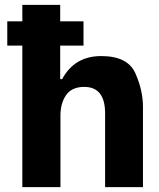

<svg xmlns="http://www.w3.org/2000/svg" viewBox="-20 -771 653 791"><path d="M569 -330V0H413V-304Q413 -413 327 -413Q276 -413 252.5 -379.5Q229 -346 229 -294V0H72V-583H10V-683H72V-751H228V-683H324V-583H228V-445H236Q287 -540 397 -540Q506 -540 537.5 -469.5Q569 -399 569 -330Z"/></svg>

Font: Be Vietnam ExtraBold
Style: Regular
Weight: 800
Designer: Gabriel Lam
Foundry: TypeRant
Version: Version 4.000